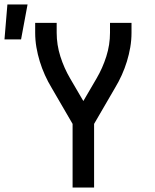

<svg xmlns="http://www.w3.org/2000/svg" viewBox="-72 -837 692 857"><path d="M252 0V-284L159 -444Q142 -472 128.5 -502Q115 -532 105.5 -563Q96 -594 90.5 -626Q85 -658 85 -691V-735H181V-691Q181 -637 197.5 -585Q214 -533 241 -487L300 -386L359 -487Q386 -533 402.5 -585Q419 -637 419 -691V-735H515V-691Q515 -658 509.5 -626Q504 -594 494.5 -563Q485 -532 471.5 -502Q458 -472 441 -444L348 -284V0ZM-52 -661 -39 -817H51L22 -661Z"/></svg>

Font: Iosevka Fixed Curly Md Ex
Style: Regular
Weight: 500
Width: 7
Monospace: yes
Designer: Belleve Invis
Foundry: Belleve Invis
Version: Version 30.1.2